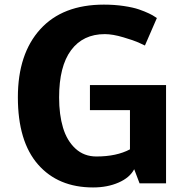

<svg xmlns="http://www.w3.org/2000/svg" viewBox="-20 -801 827 839"><path d="M547.9 -148.4V-319.8H373V-429.2H705.6V0H589.8L566.4 -61.5Q546.9 -24.4 498 -3.2Q449.2 18.1 386.7 18.1Q233.9 18.1 146 -82.5Q58.1 -183.1 58.1 -376Q58.1 -565.4 155.8 -673.1Q253.4 -780.8 434.1 -780.8Q480.5 -780.8 521.2 -774.7Q562 -768.6 587.4 -759.8Q612.8 -751 631.1 -742.2Q649.4 -733.4 657.2 -727.5L665.5 -722.2L613.3 -602.1Q602.5 -607.4 584.2 -615.7Q565.9 -624 519.3 -637.9Q472.7 -651.9 438 -651.9Q342.8 -651.9 290.5 -581.5Q238.3 -511.2 238.3 -375Q238.3 -299.8 255.4 -242.9Q272.5 -186 309.8 -151.6Q347.2 -117.2 401.4 -117.2Q489.3 -117.2 547.9 -148.4Z"/></svg>

Font: Nobile-bold
Style: Bold
Weight: 700
Version: Version 1.000;PS 001.000;hotconv 1.0.38